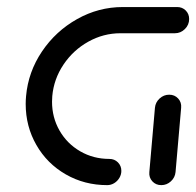

<svg xmlns="http://www.w3.org/2000/svg" viewBox="-20 -539 571 559"><path d="M333.3 -41.5Q333.3 -30.7 327.6 -21.1Q321.9 -11.5 312.4 -5.7Q303 0 292.2 0Q225.9 0 171.5 -31.3Q117 -62.6 85.9 -116.9Q54.8 -171.1 54.8 -236.3Q54.8 -247.8 55.9 -259.3Q62.2 -329.6 102.2 -389.1Q142.2 -448.5 204.6 -483.5Q267 -518.5 337.4 -518.5H495.9Q510.7 -518.5 520.7 -508.5Q530.7 -498.5 530.7 -483.7Q530.7 -466.7 518.3 -454.4Q505.9 -442.2 489.3 -442.2H330.7Q281.1 -442.2 237 -417.6Q193 -393 164.8 -350.9Q136.7 -308.9 132.2 -259.3Q131.5 -248.1 131.5 -243Q131.5 -197 153.3 -158.9Q175.2 -120.7 213.5 -98.5Q251.9 -76.3 298.5 -76.3Q313.3 -76.3 323.3 -66.3Q333.3 -56.3 333.3 -41.5ZM449.6 0Q433.7 0 423.5 -11.1Q413.3 -22.2 414.8 -38.1L431.1 -225.2Q432.6 -241.1 444.6 -252.2Q456.7 -263.3 472.6 -263.3Q488.5 -263.3 498.7 -252.2Q508.9 -241.1 507.4 -225.2L491.1 -38.1Q489.6 -22.2 477.6 -11.1Q465.6 0 449.6 0Z"/></svg>

Font: 26F Galaxy Sans
Style: Bold Italic
Weight: 700
Italic angle: -5°
Designer: C₂₉H₂₅N₃O₅
Version: Version 1.200